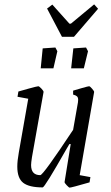

<svg xmlns="http://www.w3.org/2000/svg" viewBox="-20 -848 506 877"><path d="M344 -48 393 -39 389 -15Q306 9 298 9Q295 9 284.5 -2Q274 -13 275 -17L303 -190H297L284 -168Q184 8 175 8Q113 8 86 -13Q59 -34 59 -87Q59 -113 66 -152L109 -397L60 -406L64 -430Q70 -432 110 -443Q150 -454 155 -454Q159 -454 169 -443.5Q179 -433 179 -428L126 -130Q122 -104 122 -94Q122 -48 164 -48Q177 -48 314 -255L336 -380Q337 -385 337 -392Q337 -403 331.5 -408Q326 -413 314 -416V-434Q327 -438 355 -446Q383 -454 387 -454Q391 -454 400.5 -443Q410 -432 410 -428ZM175 -627 233 -631 242 -614 224 -536H166ZM315 -627 373 -631 382 -614 363 -536H305ZM195 -809 219 -827 297 -740H304L410 -828L428 -808L318 -680H263Z"/></svg>

Font: Grenze Light
Style: Italic
Weight: 300
Italic angle: -10°
Designer: Renata Polastri
Foundry: Omnibus-Type
Version: Version 1.002; ttfautohint (v1.8)